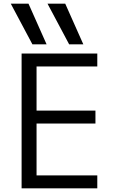

<svg xmlns="http://www.w3.org/2000/svg" viewBox="-20 -1020 640 1040"><path d="M97 0V-730H507V-660H178V-421H497V-351H178V-70H507V0ZM155.5 -780 38.4 -1000H134.4L232.3 -780ZM354.5 -780 237.4 -1000H333.4L431.3 -780Z"/></svg>

Font: M PLUS Code Latin 60
Style: Regular
Weight: 400
Width: 7
Monospace: yes
Designer: Coji Morishita
Foundry: UNDERFOREST DESIGN
Version: Version 1.005; ttfautohint (v1.8.3)